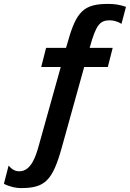

<svg xmlns="http://www.w3.org/2000/svg" viewBox="-93 -752 665 983"><path d="M118 -409H218L106 -8C91 46 67 125 6 125C-16 125 -32 115 -49 96L-73 189C-42 205 -9 211 13 211C137 211 176 174 224 1L338 -409H459L484 -507H366L368 -514C399 -624 418 -648 469 -648C486 -648 508 -643 529 -630L552 -717C521 -728 492 -732 461 -732C337 -732 298 -695 254 -537L245 -507H143Z"/></svg>

Font: Perun
Style: Bold
Weight: 700
Foundry: Copyright (c) Stefan Peev, Context Ltd, 2016
Version: Version 1.089